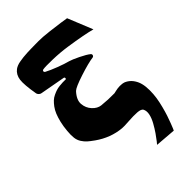

<svg xmlns="http://www.w3.org/2000/svg" viewBox="-262 -792 1071 1071"><g transform="rotate(-45 274.0 -256.5)"><path d="M466.3 -677.7Q450.2 -680.2 425 -684.1Q399.9 -688 345.5 -694.3Q291 -700.7 263.7 -700.2Q256.8 -700.2 236.1 -700Q215.3 -699.7 203.9 -699.5Q192.4 -699.2 172.9 -698.5Q153.3 -697.8 140.4 -696Q127.4 -694.3 112.5 -691.9Q97.7 -689.5 86.9 -685.1Q76.2 -680.7 68.8 -675.3Q43 -655.8 38.3 -620.6Q33.7 -585.4 47.9 -502.9Q49.8 -495.6 56.2 -489.7Q62.5 -483.9 69.8 -482.9L216.8 -456.1Q223.6 -455.1 223.6 -448.7Q223.6 -441.9 219.7 -441.9Q205.6 -441.9 196 -441.9Q186.5 -441.9 170.4 -439.9Q154.3 -438 143.1 -434.3Q131.8 -430.7 116.7 -423.6Q101.6 -416.5 90.6 -406.2Q79.6 -396 67.6 -379.9Q55.7 -363.8 47.4 -343.5Q39.1 -323.2 32.2 -294.9Q25.4 -266.6 22.5 -232.9Q19.5 -201.2 22.2 -179.4Q24.9 -157.7 35.9 -140.9Q46.9 -124 59.1 -113Q71.3 -102.1 95.2 -85Q167 -34.2 249.5 -26.9Q263.2 -25.4 303 -28.3Q342.8 -31.2 371.6 -29.3Q400.4 -27.3 407.2 -15.1Q416 2.4 410.9 26.4Q405.8 50.3 391.1 76.7Q376.5 103 361.1 125.2Q345.7 147.5 334 162.1L321.8 176.8L443.8 186.5Q445.8 182.6 449 175.5Q452.1 168.5 460.7 146Q469.2 123.5 476.6 101.6Q483.9 79.6 491.9 48.6Q500 17.6 504.2 -10Q508.3 -37.6 508.3 -67.9Q508.3 -98.1 502.2 -122.1Q496.1 -146 481 -166.3Q465.8 -186.5 441.9 -197.3Q425.3 -203.1 406.5 -202.6Q387.7 -202.1 372.6 -198.2L357.4 -194.8Q307.1 -193.8 257.3 -199.2Q231 -202.1 208.5 -226.3Q186 -250.5 183.3 -284.7Q180.7 -318.8 214.8 -355.5Q229 -369.6 301.5 -393.3Q374 -417 412.6 -421.9Q416.5 -422.4 419.4 -426Q422.4 -429.7 422.4 -433.6Q422.4 -439.5 418.5 -442.4Q400.9 -457 361.6 -476.1Q322.3 -495.1 304.7 -500Q277.8 -506.8 236.1 -522.7Q194.3 -538.6 168 -552.7Q163.1 -555.7 163.1 -561Q163.1 -564.5 165.8 -567.1Q168.5 -569.8 172.4 -569.8Q188.5 -572.8 246.3 -571.3Q304.2 -569.8 356.4 -562Q471.2 -544.9 526.4 -529.8Z"/></g></svg>

Font: Some Time Later
Style: Regular
Weight: 400
Version: Version 003.300